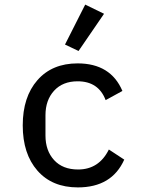

<svg xmlns="http://www.w3.org/2000/svg" viewBox="-20 -804 640 836"><path d="M433 -744 322 -582 263 -610 351 -784ZM319 12Q207 12 143 -61Q79 -134 79 -258Q79 -382 143 -455Q207 -528 318 -528Q462 -528 513 -408L440 -368Q409 -450 318 -450Q253 -450 215.5 -409Q178 -368 178 -302V-214Q178 -148 215.5 -107Q253 -66 320 -66Q411 -66 454 -153L521 -109Q467 12 319 12Z"/></svg>

Font: IBM Plex Mono Text
Style: Regular
Weight: 450
Designer: Mike Abbink, Paul van der Laan, Pieter van Rosmalen
Foundry: Bold Monday
Version: Version 2.000